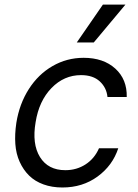

<svg xmlns="http://www.w3.org/2000/svg" viewBox="-20 -804 598 835"><path d="M251.4 11.4Q206 11.4 168.9 -2.1Q131.7 -15.6 106.5 -40.5Q81.3 -65.3 65.5 -100.3Q49.7 -135.3 46.7 -177.9Q43.7 -220.5 51.1 -269.9Q64.3 -352.3 105.3 -416.5Q146.3 -480.8 208.5 -516.7Q270.6 -552.6 343.8 -552.6Q429.7 -552.6 481.4 -505.7Q533 -458.8 531.2 -382.1H447.4Q443.5 -422.6 414.1 -449.9Q384.6 -477.3 332.4 -477.3Q258.5 -477.3 204 -421.2Q149.5 -365.1 134.9 -272.7Q118.6 -177.9 153.9 -120.9Q189.3 -63.9 264.2 -63.9Q313.2 -63.9 352.1 -89.1Q391 -114.3 410.5 -159.1H494.3Q469.8 -84.2 404.5 -36.4Q339.1 11.4 251.4 11.4ZM313.9 -619.3 427.6 -784.1H525.6L387.8 -619.3Z"/></svg>

Font: Karasuma Gothic
Style: Italic
Weight: 400
Italic angle: -9.39999°
Designer: Rasmus Andersson / Ryoko Nishizuka
Foundry: Genbu
Version: Version 1.00